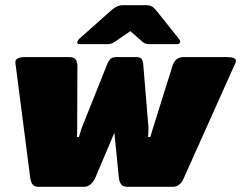

<svg xmlns="http://www.w3.org/2000/svg" viewBox="-20 -720 929 740"><path d="M498.3 -700H544.2Q565.8 -700 579.2 -683.3L669.2 -570.8Q674.2 -565 674.2 -559.2V-557.5Q672.5 -550 662.5 -550H554.2Q539.2 -550 530 -558.3L482.5 -600L421.7 -558.3Q410 -550 395.8 -550H287.5Q277.5 -550 277.5 -556.7V-557.5Q279.2 -564.2 285.8 -570.8L412.5 -683.3Q432.5 -700 452.5 -700ZM39.2 -480.8Q39.2 -500 79.2 -500H245.8Q263.3 -500 270.4 -492.1Q277.5 -484.2 278.3 -466.7L277.5 -225L276.7 -191.7H284.2L294.2 -225L390.8 -466.7Q397.5 -484.2 405 -492.1Q412.5 -500 429.2 -500H466.7H504.2Q520.8 -500 526.2 -492.1Q531.7 -484.2 532.5 -466.7L552.5 -225L550.8 -191.7H559.2L569.2 -225L645 -466.7Q655.8 -500 687.5 -500H854.2Q889.2 -500 889.2 -485.8V-483.3Q887.5 -475 882.5 -466.7L688.3 -33.3Q674.2 0 645.8 0H470.8Q455 0 447.9 -8.3Q440.8 -16.7 438.3 -33.3L420.8 -208.3L346.7 -33.3Q330 0 304.2 0H129.2Q112.5 0 105.8 -8.8Q99.2 -17.5 96.7 -33.3L40.8 -466.7Q39.2 -473.3 39.2 -480.8Z"/></svg>

Font: BoonTook Mon
Style: Italic
Weight: 400
Italic angle: -9°
Designer: Sungsit Sawaiwan
Foundry: FontUni
Version: Version 3.0